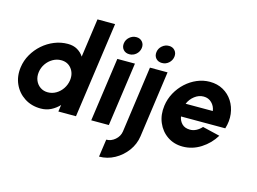

<svg xmlns="http://www.w3.org/2000/svg" viewBox="-133 -977 1943 1453"><g transform="rotate(15 838.5 -250.0)"><path d="M462.5 -750H600.5L495 0H357L364.5 -53Q337 -23.5 300.8 -5.2Q264.5 13 221 13Q148.5 13 93.8 -22.5Q39 -58 12 -117.8Q-15 -177.5 -5 -250Q2.5 -304.5 29.8 -352Q57 -399.5 98.2 -435.8Q139.5 -472 190 -492.5Q240.5 -513 295 -513Q338.5 -513 369.8 -494.8Q401 -476.5 420 -447ZM241 -119.5Q275.5 -119.5 305.5 -137Q335.5 -154.5 355.5 -184.2Q375.5 -214 381 -250Q388.5 -304.5 359 -342.5Q329.5 -380.5 278 -380.5Q243.5 -380.5 213 -363Q182.5 -345.5 162 -315.8Q141.5 -286 136.5 -250Q131.5 -213.5 144 -184Q156.5 -154.5 182 -137Q207.5 -119.5 241 -119.5Z M685 -500H823L752.5 0H614.5ZM763 -557.5Q733 -557.5 715.5 -577.2Q698 -597 702 -627Q706 -656.5 729.2 -676.5Q752.5 -696.5 782.5 -696.5Q811.5 -696.5 829 -676.5Q846.5 -656.5 842.5 -627Q838 -597 815.5 -577.2Q793 -557.5 763 -557.5Z M742.5 250 762 112Q800 112 831 85.2Q862 58.5 868 20L940.5 -500H1078.5L1006 20Q997 83.5 958.5 135.8Q920 188 863.5 219Q807 250 742.5 250ZM1018.5 -557.5Q988.5 -557.5 971 -577.2Q953.5 -597 957.5 -627Q961.5 -656.5 984.8 -676.5Q1008 -696.5 1038 -696.5Q1067 -696.5 1084.5 -676.5Q1102 -656.5 1098 -627Q1093.5 -597 1071 -577.2Q1048.5 -557.5 1018.5 -557.5Z M1333.5 13Q1264.5 13 1212.8 -22.5Q1161 -58 1135.8 -117.8Q1110.5 -177.5 1120.5 -250.5Q1128 -305 1154.2 -352.8Q1180.5 -400.5 1220 -436.8Q1259.5 -473 1307.8 -493.5Q1356 -514 1407.5 -514Q1466.5 -514 1512.2 -488.5Q1558 -463 1586.2 -419Q1614.5 -375 1621.5 -319.5Q1628.5 -264 1610 -204H1263Q1268.5 -170.5 1290.8 -148Q1313 -125.5 1353 -125Q1378.5 -124.5 1402.5 -137Q1426.5 -149.5 1445 -170.5L1581 -138Q1541 -71.5 1474.8 -29.2Q1408.5 13 1333.5 13ZM1272 -306H1485Q1480 -343.5 1454.2 -368.8Q1428.5 -394 1390.5 -394Q1353 -394 1320.5 -369Q1288 -344 1272 -306Z"/></g></svg>

Font: Urbanist ExtraBold
Style: Italic
Weight: 800
Italic angle: -8°
Designer: Corey Hu
Foundry: Corey Hu
Version: Version 1.321; ttfautohint (v1.8.4.7-5d5b)